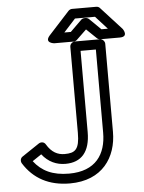

<svg xmlns="http://www.w3.org/2000/svg" viewBox="-59 -892 729 975"><g transform="rotate(-5 305.5 -404.0)"><path d="M79 -92 125 -123C157 -82 199 -64 244 -64C325 -64 370 -114 370 -215V-629H448V-205C448 -96 394 -13 258 -13C174 -13 119 -40 79 -92ZM30 -120C19 -113 16 -98 23 -86C73 -6 151 37 258 37C424 37 498 -76 498 -205V-654C498 -665 488 -679 473 -679H345C334 -679 320 -669 320 -654V-215C320 -130 297 -114 244 -114C209 -114 178 -129 153 -171C145 -185 129 -186 118 -179ZM329 -729H296L356 -795H458L518 -729H485L427 -786C422 -791 414 -793 409 -793H405C398 -793 391 -790 387 -786ZM339 -679C344 -679 351 -681 356 -686L407 -735L458 -686C462 -682 468 -679 475 -679H574C623 -679 593 -721 593 -721L487 -837C483 -842 476 -845 469 -845H345C339 -845 332 -842 327 -837L221 -721C188 -684 240 -679 240 -679Z"/></g></svg>

Font: Falling Sky
Style: ExtOu
Weight: 400
Designer: Paul D. Hunt
Foundry: Adobe Systems Incorporated
Version: Version 1.02